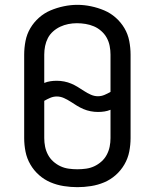

<svg xmlns="http://www.w3.org/2000/svg" viewBox="-20 -766 640 794"><path d="M300 8Q272 8 243.5 3.5Q215 -1 189 -12Q163 -23 141.5 -42Q120 -61 105.5 -86Q91 -111 85.5 -139Q80 -167 80 -195V-540Q80 -568 85.5 -596.5Q91 -625 105.5 -649.5Q120 -674 141.5 -693Q163 -712 189 -723Q215 -734 243.5 -740Q272 -746 300 -746Q328 -746 356.5 -740Q385 -734 411 -723Q437 -712 458.5 -693Q480 -674 494.5 -649.5Q509 -625 514.5 -596.5Q520 -568 520 -540V-195Q520 -167 514.5 -139Q509 -111 494.5 -86Q480 -61 458.5 -42Q437 -23 411 -12Q385 -1 356.5 3.5Q328 8 300 8ZM385 -368Q399 -368 412 -373.5Q425 -379 437 -386V-540Q437 -558 433.5 -576Q430 -594 421.5 -609.5Q413 -625 399 -637.5Q385 -650 368.5 -657Q352 -664 334 -667Q316 -670 298 -670Q280 -670 262.5 -666.5Q245 -663 229 -655.5Q213 -648 199.5 -636Q186 -624 178 -608.5Q170 -593 166.5 -575.5Q163 -558 163 -540V-423Q175 -428 188 -430Q201 -432 215 -432Q230 -432 245.5 -429Q261 -426 275 -420Q289 -414 302 -406Q315 -398 328 -389.5Q341 -381 355.5 -374.5Q370 -368 385 -368ZM300 -66Q318 -66 336 -68.5Q354 -71 370 -78.5Q386 -86 399.5 -98Q413 -110 421.5 -126Q430 -142 433.5 -159.5Q437 -177 437 -195V-312Q425 -307 412 -305Q399 -303 385 -303Q370 -303 354.5 -306Q339 -309 325 -315Q311 -321 298 -329Q285 -337 272 -345.5Q259 -354 244.5 -360.5Q230 -367 215 -367Q201 -367 188 -361.5Q175 -356 163 -349V-195Q163 -177 166.5 -159.5Q170 -142 178.5 -126Q187 -110 200.5 -98Q214 -86 230 -78.5Q246 -71 264 -68.5Q282 -66 300 -66Z"/></svg>

Font: Zed Mono Extended
Style: Regular
Weight: 400
Width: 7
Monospace: yes
Designer: Belleve Invis
Foundry: Belleve Invis
Version: Version 1.0.0; ttfautohint (v1.8.4)